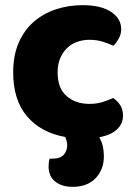

<svg xmlns="http://www.w3.org/2000/svg" viewBox="-20 -521 529 743"><path d="M326 -367Q301 -367 278.5 -359Q256 -351 239.5 -335Q223 -319 213 -295.5Q203 -272 203 -241Q203 -179 238 -149Q273 -119 325 -119Q355 -119 378 -126.5Q401 -134 418 -142Q437 -128 446.5 -112Q456 -96 456 -73Q456 -42 432.5 -20Q409 2 364 10Q374 27 378 45.5Q382 64 382 84Q382 135 350 168.5Q318 202 261 202Q219 202 193.5 181.5Q168 161 168 123Q168 106 172 93H182Q213 93 226.5 78Q240 63 240 41Q240 27 232 9Q138 -8 84.5 -71Q31 -134 31 -241Q31 -307 52.5 -356Q74 -405 111 -437Q148 -469 196.5 -485Q245 -501 299 -501Q371 -501 410 -475Q449 -449 449 -408Q449 -389 440 -372.5Q431 -356 419 -344Q402 -352 378 -359.5Q354 -367 326 -367Z"/></svg>

Font: Baloo Da 2 ExtraBold
Style: Regular
Weight: 800
Designer: Noopur Datye, Sulekha Rajkumar and Ek Type
Foundry: Ek Type
Version: Version 1.640;hotconv 1.0.111;makeotfexe 2.5.65597; ttfautoh